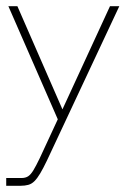

<svg xmlns="http://www.w3.org/2000/svg" viewBox="-25 -424 419 618"><path d="M-5 174V149H44Q57 149 65.5 143.5Q74 138 82.5 124Q91 110 103 85L161 -40L2 -404H31L176 -72L329 -404H359L126 93Q114 118 104.5 134Q95 150 86 159Q77 168 66 171Q55 174 41 174Z"/></svg>

Font: Darker Grotesque Light
Style: Regular
Weight: 300
Designer: Gabriel Lam
Foundry: TypeRant
Version: Version 1.000;gftools[0.9.28]